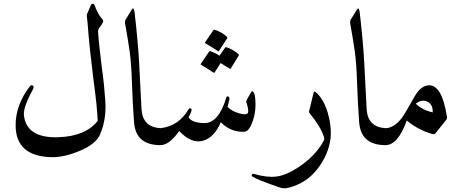

<svg xmlns="http://www.w3.org/2000/svg" viewBox="-20 -771 2457 1020"><path d="M463 -744Q466 -751 473 -751Q480 -751 483 -742Q501 -693 524 -669Q533 -660 523 -645Q518 -638 514 -632Q510 -626 507 -622Q501 -615 501 -602Q503 -569 508 -523.5Q513 -478 520 -420Q528 -362 532.5 -317.5Q537 -273 539 -241Q547 -139 512 -58Q491 -7 407 29Q322 65 257 64Q64 61 63 -104Q62 -213 139 -313Q144 -320 150 -318Q157 -316 158 -311Q160 -304 156 -298Q103 -202 107 -159Q121 -36 290 -42Q435 -47 499 -129Q498 -161 492.5 -216.5Q487 -272 476 -352Q466 -432 458 -507Q450 -582 445 -652L441 -686Q441 -694 444 -700Z M680 -720Q684 -727 687 -726Q692 -726 695 -705Q713 -550 719 -440Q724 -336 727.5 -273Q731 -210 732 -188Q739 -96 832 -90Q859 -88 853 -54Q844 0 832 0Q701 0 692 -122Q688 -173 685.5 -224.5Q683 -276 681 -328Q678 -432 669 -496.5Q660 -561 645 -643Q642 -658 648 -668Z M1317 -285Q1321 -290 1328 -279Q1336 -267 1337 -229Q1339 -189 1330 -153Q1309 -72 1278 -71Q1205 -68 1153 -122Q1119 -40 1057 -23Q996 -7 932 -75Q880 0 832 0Q822 0 814 -44Q807 -87 832 -90Q930 -101 982 -191Q985 -196 989 -196Q994 -196 997 -192Q1002 -185 982 -148Q998 -119 1063 -117Q1141 -115 1182 -252Q1184 -259 1188 -259Q1194 -259 1197 -255Q1200 -250 1199 -245L1189 -203Q1210 -181 1250 -169Q1291 -157 1297 -172Q1303 -186 1288 -230Q1286 -236 1317 -285ZM1176 -518Q1178 -521 1183 -520Q1201 -514 1217 -505Q1233 -496 1247 -483Q1251 -479 1248 -475L1205 -406Q1203 -403 1197 -408Q1194 -410 1182.5 -417Q1171 -424 1152 -436L1120 -386Q1118 -382 1111 -387Q1108 -390 1092 -400Q1076 -410 1048 -427Q1044 -430 1047 -432L1091 -497Q1093 -500 1098 -499Q1111 -494 1123 -488.5Q1135 -483 1146 -475ZM1114 -611Q1116 -615 1121 -613Q1139 -607 1155 -598Q1171 -589 1185 -576Q1189 -572 1187 -568L1143 -500Q1141 -496 1134 -502Q1131 -504 1115.5 -514Q1100 -524 1071 -541Q1067 -544 1070 -547Z M1646 -279Q1647 -283 1649 -284Q1654 -286 1664 -276Q1703 -236 1722 -169Q1742 -100 1736 -35Q1724 53 1666 127Q1608 202 1514 226Q1490 233 1466 225Q1408 205 1371.5 190.5Q1335 176 1321 167Q1317 164 1317 161Q1317 157 1320 154Q1323 151 1329 153Q1364 163 1393 166.5Q1422 170 1447 167Q1472 164 1500.5 152.5Q1529 141 1561 120Q1656 59 1700 -24Q1704 -30 1702 -40Q1687 -93 1624 -171Q1621 -176 1622 -179Z M1876 -720Q1880 -727 1883 -726Q1888 -726 1891 -705Q1909 -550 1915 -440Q1920 -336 1923.5 -273Q1927 -210 1928 -188Q1935 -96 2028 -90Q2055 -88 2049 -54Q2040 0 2028 0Q1897 0 1888 -122Q1884 -173 1881.5 -224.5Q1879 -276 1877 -328Q1874 -432 1865 -496.5Q1856 -561 1841 -643Q1838 -658 1844 -668Z M2261 -318Q2329 -316 2354 -152Q2356 -141 2351 -135L2296 -66Q2289 -56 2277 -59Q2200 -81 2141 -131Q2094 0 2028 0Q2021 0 2013 -21Q1997 -71 2012 -85Q2018 -90 2028 -90Q2074 -91 2116 -146Q2130 -165 2181 -256Q2216 -318 2261 -318ZM2189 -220Q2224 -186 2279 -174Q2280 -217 2250 -231Q2220 -245 2189 -220Z"/></svg>

Font: Amiri Modified
Style: Regular
Weight: 400
Version: 0.117-H1